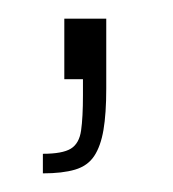

<svg xmlns="http://www.w3.org/2000/svg" viewBox="-20 -85 186 206"><path d="M26 101V80Q47 80 56 74.5Q65 69 67 55Q69 41 69 17V0H49V-65H94V10Q94 37 91 54.5Q88 72 81 82.5Q74 93 60.5 97Q47 101 26 101Z"/></svg>

Font: Saira UltraCondensed Thin
Style: Regular
Weight: 250
Width: 1
Designer: Hector Gatti with collaboration of the Omnibus-Type team
Foundry: Omnibus-Type
Version: Version 1.101